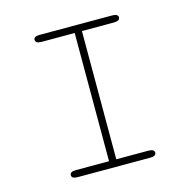

<svg xmlns="http://www.w3.org/2000/svg" viewBox="-94 -713 807 807"><g transform="rotate(-15 309.5 -309.5)"><path d="M147.5 0Q133.5 0 127.2 -4Q121 -8 121 -15Q121 -22.5 127.2 -26.5Q133.5 -30.5 147.5 -30.5H291.5V-588.5H147.5Q133.5 -588.5 127.2 -592.8Q121 -597 121 -604Q121 -611 127.2 -615Q133.5 -619 147.5 -619H462Q476 -619 482.2 -615Q488.5 -611 488.5 -604Q488.5 -597 482.2 -592.8Q476 -588.5 462 -588.5H323V-30.5H462Q476 -30.5 482.2 -26.5Q488.5 -22.5 488.5 -15Q488.5 -8 482.2 -4Q476 0 462 0Z"/></g></svg>

Font: Sono ExtraLight
Style: Regular
Weight: 200
Designer: Tyler Finck
Foundry: Tyler Finck
Version: Version 2.112